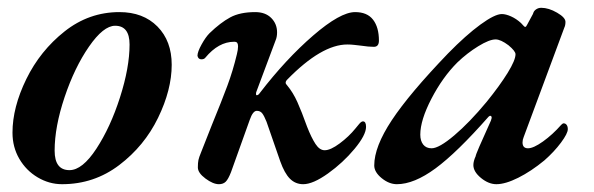

<svg xmlns="http://www.w3.org/2000/svg" viewBox="-20 -458 1522 492"><path d="M12 -118Q12 -183 47.5 -255.5Q83 -328 145.5 -377.5Q208 -427 286 -427Q347 -427 383.5 -390Q420 -353 420 -292Q420 -228 385 -156Q350 -84 285.5 -35Q221 14 139 14Q106 14 76.5 -3.5Q47 -21 29.5 -51Q12 -81 12 -118ZM312 -344Q312 -392 275 -392Q245 -392 208 -338.5Q171 -285 145.5 -209Q120 -133 120 -72Q120 -22 158 -22Q191 -22 227 -77Q263 -132 287.5 -208.5Q312 -285 312 -344Z M487 -29Q487 -41 488.5 -48Q490 -55 495 -67Q499 -78 523 -138Q548 -199 562.5 -238Q577 -277 587 -319Q590 -331 590 -339Q590 -345 588 -348Q586 -351 580 -351Q540 -351 506 -310Q503 -306 496 -306Q488 -306 486 -315Q486 -325 496.5 -344Q507 -363 517 -373Q545 -400 570 -413.5Q595 -427 634 -427Q660 -427 675 -412Q690 -397 690 -375Q690 -363 686 -354L637 -223Q636 -221 636 -217Q636 -214 638 -214Q642 -214 646 -220Q713 -307 782.5 -367Q852 -427 890 -427Q921 -427 936 -407.5Q951 -388 951 -354Q951 -338 938 -338Q925 -338 905 -341Q896 -342 887.5 -343Q879 -344 870 -344Q804 -344 716 -254Q712 -250 712 -246Q712 -243 716 -239Q731 -221 742 -196.5Q753 -172 767 -133Q778 -105 788.5 -89Q799 -73 812 -73Q827 -73 850.5 -90.5Q874 -108 891 -129Q895 -134 900.5 -140.5Q906 -147 910 -147Q918 -147 918 -133Q918 -112 888.5 -76.5Q859 -41 820.5 -13.5Q782 14 757 14Q737 14 723 0Q709 -14 698 -45L663 -146Q657 -161 652 -167.5Q647 -174 638 -174Q628 -174 620 -151L572 -17Q565 1 558.5 7.5Q552 14 541 14Q526 14 506.5 -0.5Q487 -15 487 -29Z M939 -34Q939 -82 984 -150Q1029 -218 1128 -321Q1174 -368 1211 -395Q1248 -422 1266 -422Q1276 -422 1289.5 -416Q1303 -410 1315 -399Q1324 -389 1325 -389Q1327 -389 1328 -390Q1329 -391 1331 -395Q1336 -405 1341.5 -414.5Q1347 -424 1347 -426Q1349 -431 1354.5 -434.5Q1360 -438 1367 -438Q1386 -438 1407.5 -425.5Q1429 -413 1429 -402Q1429 -393 1426 -387L1322 -107Q1319 -100 1319 -93Q1319 -78 1333 -78Q1347 -78 1371.5 -95.5Q1396 -113 1418 -138Q1422 -142 1424 -142Q1429 -142 1432 -138Q1435 -134 1435 -127Q1435 -116 1417.5 -92.5Q1400 -69 1375 -47Q1341 -19 1308 -2.5Q1275 14 1252 14Q1232 14 1212.5 -2Q1193 -18 1193 -35Q1193 -45 1199 -58Q1198 -61 1238 -149Q1240 -155 1240 -156Q1240 -160 1237.5 -161Q1235 -162 1232 -159Q1151 -67 1096 -26.5Q1041 14 997 14Q977 14 958 -1.5Q939 -17 939 -34ZM1227 -197Q1261 -239 1281 -271.5Q1301 -304 1301 -319Q1301 -327 1283 -342Q1263 -357 1250 -357Q1234 -357 1205.5 -339.5Q1177 -322 1152 -298Q1114 -260 1085.5 -205Q1057 -150 1057 -113Q1057 -97 1064.5 -87.5Q1072 -78 1086 -78Q1105 -78 1144 -111Q1183 -144 1227 -197Z"/></svg>

Font: EB Garamond SemiBold
Style: Italic
Weight: 600
Italic angle: -17.2°
Designer: Georg Duffner and Octavio Pardo
Foundry: Georg Duffner
Version: Version 1.000